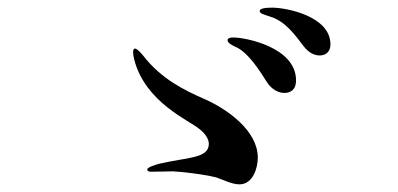

<svg xmlns="http://www.w3.org/2000/svg" viewBox="-20 -626 1040 502"><path d="M816 -481C830 -481 844 -489 844 -510C844 -584 728 -606 692 -606C673 -606 659 -604 659 -597C659 -591 667 -589 685 -583C726 -571 751 -535 774 -505C788 -487 803 -481 816 -481ZM724 -383C738 -383 754 -390 754 -416C754 -502 623 -528 590 -528C579 -528 575 -525 575 -521C575 -514 585 -508 601 -501C631 -485 660 -440 678 -411C691 -391 709 -383 724 -383ZM606 -144C641 -144 654 -186 654 -214C654 -284 575 -340 517 -366C462 -390 402 -419 354 -481C345 -492 337 -499 333 -499C330 -499 328 -496 328 -489C328 -485 329 -478 331 -470C360 -358 475 -311 501 -289C517 -277 526 -262 526 -250C526 -211 469 -215 397 -198C382 -194 365 -188 365 -183C365 -180 367 -177 375 -177C398 -177 415 -178 432 -178C482 -175 532 -166 546 -162C566 -155 587 -144 606 -144Z"/></svg>

Font: Shippori Mincho OTF
Style: Bold
Weight: 800
Designer: FONTDASU
Foundry: FONTDASU / Google Inc. / but / Adobe
Version: Version 3.300;hotconv 1.0.109;makeotfexe 2.5.65596